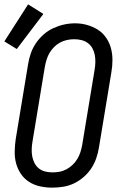

<svg xmlns="http://www.w3.org/2000/svg" viewBox="-37 -853 557 881"><path d="M202 8Q174 8 146.5 2Q119 -4 96.5 -18.5Q74 -33 59 -55Q44 -77 37 -103Q30 -129 30.5 -157.5Q31 -186 35 -214L92 -559Q96 -584 104.5 -608.5Q113 -633 128 -655Q143 -677 163.5 -695Q184 -713 208 -724Q232 -735 257 -740.5Q282 -746 307 -746Q336 -746 362.5 -738.5Q389 -731 411.5 -717Q434 -703 449.5 -680.5Q465 -658 472 -632Q479 -606 479 -577.5Q479 -549 474 -521L417 -176Q413 -151 404.5 -126.5Q396 -102 381.5 -80Q367 -58 346 -40Q325 -22 301.5 -11Q278 0 252.5 4Q227 8 202 8ZM204 -62Q220 -62 236.5 -65Q253 -68 268.5 -76.5Q284 -85 296.5 -97Q309 -109 318 -124Q327 -139 332 -155Q337 -171 340 -187L397 -532Q400 -549 400.5 -566.5Q401 -584 398 -600.5Q395 -617 387 -631.5Q379 -646 366 -655.5Q353 -665 337 -669Q321 -673 303 -673Q287 -673 270.5 -669.5Q254 -666 239 -658Q224 -650 211.5 -637.5Q199 -625 190.5 -610.5Q182 -596 177 -580Q172 -564 169 -548L112 -203Q109 -186 108.5 -168.5Q108 -151 111 -135Q114 -119 121.5 -104.5Q129 -90 141.5 -80Q154 -70 170.5 -66Q187 -62 204 -62Q204 -62 204 -62Q204 -62 204 -62ZM40 -628 -17 -663 92 -833 162 -789Z"/></svg>

Font: Iosevka Curly Oblique
Style: Regular
Weight: 400
Italic angle: -9°
Monospace: yes
Designer: Belleve Invis
Foundry: Belleve Invis
Version: Version 11.1.0; ttfautohint (v1.8.3)